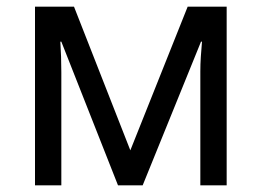

<svg xmlns="http://www.w3.org/2000/svg" viewBox="-20 -556 786 576"><path d="M660 -536V0H581V-342Q581 -363 582.5 -386Q584 -409 586 -431H583L408 0H334L164 -431H161Q164 -386 164 -339V0H85V-536H202L371 -105L543 -536Z"/></svg>

Font: Noto Sans
Style: Regular
Weight: 400
Designer: Monotype Design Team
Foundry: Monotype Imaging Inc.
Version: Version 2.007